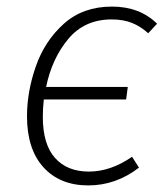

<svg xmlns="http://www.w3.org/2000/svg" viewBox="-20 -552 510 583"><path d="M120 -288H368L363 -250H113Q110 -223 110 -197Q110 -114 147 -72.5Q184 -31 250 -31Q316 -31 381 -76L402 -43Q332 11 248 11Q162 11 112 -44Q62 -99 62 -199Q62 -274 89 -351Q116 -428 174 -480Q232 -532 320 -532Q404 -532 457 -480L430 -451Q407 -472 380.5 -482.5Q354 -493 319 -493Q237 -493 187.5 -434Q138 -375 120 -288Z"/></svg>

Font: Fira Sans ExtraLight
Style: Italic
Weight: 275
Italic angle: -8°
Designer: Carrois Corporate & Edenspiekermann AG
Foundry: Carrois Corporate GbR & Edenspiekermann AG
Version: Version 4.203